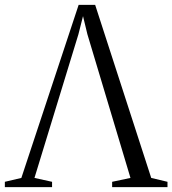

<svg xmlns="http://www.w3.org/2000/svg" viewBox="-34 -771 710 791"><path d="M-14 0V-22L54 -38L290 -751H358L589 -38L656 -22V0H428V-22L503.5 -38L326 -630L308 -704.5L289 -629.5L108 -38L180.5 -22V0Z"/></svg>

Font: Merriweather 120pt Light
Style: Regular
Weight: 300
Version: Version 2.100